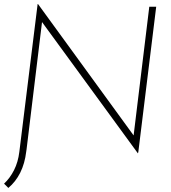

<svg xmlns="http://www.w3.org/2000/svg" viewBox="-63 -739 842 944"><path d="M615 15 136 -641 146 -650 67 0H33L122 -719H124L605 -58L592 -57L671 -706H705L617 9ZM74 -57 66 6Q59 65 36.5 110Q14 155 -22 185L-43 164Q-14 137 6 97.5Q26 58 32 8L43 -78Z"/></svg>

Font: Josefin Sans ExtraLight
Style: Italic
Weight: 250
Italic angle: -7°
Designer: Santiago Orozco
Foundry: Typemade
Version: Version 2.000